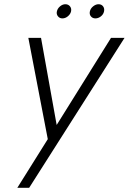

<svg xmlns="http://www.w3.org/2000/svg" viewBox="-20 -679 609 908"><path d="M289 -659Q276 -659 264 -649Q252 -639 249 -625Q246 -612 254 -602Q262 -592 275 -592Q289 -592 301 -602Q313 -612 316 -625Q319 -639 311 -649Q303 -659 289 -659ZM446 -659Q433 -659 420.5 -649Q408 -639 405 -625Q402 -611 410 -601.5Q418 -592 431 -592Q445 -592 457 -601.5Q469 -611 472 -625Q475 -639 467.5 -649Q460 -659 446 -659ZM62 209H118L569 -500H505L248 -88L174 -500H114L206 -21Z"/></svg>

Font: Advent Pro
Style: Italic
Weight: 400
Italic angle: -12°
Designer: VivaRado, Andreas Kalpakidis
Foundry: VivaRado, Andreas Kalpakidis
Version: Version 3.000